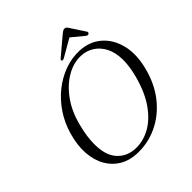

<svg xmlns="http://www.w3.org/2000/svg" viewBox="-232 -1047 1227 1227"><g transform="rotate(-45 381.0 -433.5)"><path d="M511 -712.5Q595 -709 653.5 -660.2Q712 -611.5 734 -528Q756 -444.5 729.5 -337Q701 -222.5 637.2 -143Q573.5 -63.5 487.2 -23.2Q401 17 304.5 12.5Q241 10 191.8 -19.2Q142.5 -48.5 112.8 -100.2Q83 -152 77.8 -222.8Q72.5 -293.5 97 -378.5Q118.5 -454 160.5 -516.5Q202.5 -579 258.8 -623.8Q315 -668.5 379.5 -691.8Q444 -715 511 -712.5ZM319.5 -17Q385 -13.5 448.5 -46.5Q512 -79.5 564.5 -152Q617 -224.5 648 -340Q668.5 -417 667.5 -477Q666.5 -541.5 643.5 -586.2Q620.5 -631 582.8 -655.5Q545 -680 499 -682.5Q433.5 -686.5 368.5 -649.8Q303.5 -613 252.5 -542.2Q201.5 -471.5 177.5 -374Q166.5 -331 161.2 -294.5Q156 -258 156 -227Q154.5 -125 200.5 -72.8Q246.5 -20.5 319.5 -17ZM408 -750Q393 -742 387 -747.5Q380.5 -754 393.5 -764.5L511 -863.5Q520.5 -871.5 527.8 -876Q535 -880.5 543 -880.5Q552 -880.5 556.8 -876Q561.5 -871.5 566.5 -863.5L631.5 -764.5Q635 -759.5 633.2 -754.8Q631.5 -750 628 -747.5Q619 -742 608.5 -750L526 -818Z"/></g></svg>

Font: Fraunces 9pt Light
Style: Italic
Weight: 300
Italic angle: -16°
Version: Version 1.000;[0bf87f6ff]